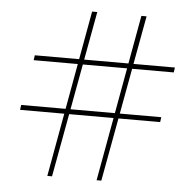

<svg xmlns="http://www.w3.org/2000/svg" viewBox="-51 -760 818 811"><g transform="rotate(5 358.0 -354.0)"><path d="M199 0H179L307 -708H329ZM408 0H388L516 -708H538ZM40 -268 43 -289H637L634 -268ZM673 -482H79L82 -503H676Z"/></g></svg>

Font: Kalnia
Style: Regular
Weight: 400
Designer: Frida Medrano
Foundry: Frida Medrano
Version: Version 1.105